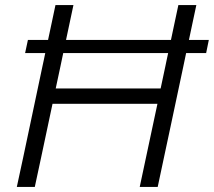

<svg xmlns="http://www.w3.org/2000/svg" viewBox="-20 -733 839 753"><path d="M46 0Q59 -59.5 70.8 -115Q82.5 -170.5 96.5 -236.5L146.5 -473Q149.5 -486.5 152.2 -499.5Q155 -512.5 157.5 -525H78.5L89.5 -576.5H168.5Q176 -611 183 -644.5Q190 -678 197.5 -713H268Q253.5 -645 239 -576.5H650.5Q658 -611.5 665 -645Q672 -678.5 679.5 -713H750Q742.5 -678.5 735.5 -645Q728.5 -611.5 721 -576.5H799L788.5 -525H710Q704.5 -498.5 699 -472.5L649 -237Q635 -170.5 623 -115.2Q611 -60 598.5 0H528Q540.5 -59.5 552.5 -115Q564.5 -170.5 578.5 -237L597.5 -326H186L167 -236.5Q153 -170.5 141.2 -115Q129.5 -59.5 116.5 0ZM217 -472.5 198.5 -386H610L628.5 -473Q631 -486.5 634 -499.5Q637 -512.5 639.5 -525H228Q223 -500.5 217 -472.5Z"/></svg>

Font: Commissioner Light
Style: Italic
Weight: 300
Italic angle: -12°
Designer: Kostas Bartsokas
Foundry: Kostas Bartsokas
Version: Version 1.000; ttfautohint (v1.8.3)